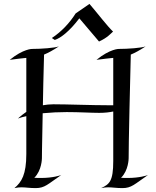

<svg xmlns="http://www.w3.org/2000/svg" viewBox="-20 -965 798 985"><path d="M282 -727C261 -719 191 -714 145 -714C145 -714 100 -715 30 -658C66 -663 95 -666 115 -668V-391C100 -381 86 -370 72 -357C86 -362 100 -366 115 -369V-175C115 -70 91 -31 54 0C68 -3 79 -4 90 -4C112 -4 132 0 163 0C210 0 225 -20 294 -67C289 -65 251 -52 190 -52C179 -52 168 -52 156 -53C195 -91 195 -153 195 -153C195 -153 195 -193 199 -384C241 -388 282 -390 322 -390C388 -390 447 -386 489 -386C519 -386 542 -389 561 -393V-139C561 -34 541 -20 499 0C513 -3 524 -4 535 -4C557 -4 577 0 608 0C655 0 670 -20 739 -67C734 -65 696 -52 635 -52C624 -52 613 -52 601 -53C640 -91 640 -153 640 -153C640 -153 639 -213 651 -685C673 -694 697 -707 727 -727C706 -719 636 -714 590 -714C590 -714 545 -715 475 -658C511 -663 541 -666 561 -668V-425H538C449 -425 326 -430 254 -430C235 -430 217 -428 200 -425C201 -495 203 -573 206 -685C228 -694 252 -707 282 -727ZM295 -68C294 -68 294 -67 294 -67ZM740 -68C739 -68 739 -67 739 -67ZM560 -803C532 -829 481 -896 439 -945L368 -896C338 -848 295 -802 246 -770L261 -760C292 -770 337 -805 387 -871C417 -836 454 -792 488 -752C532 -772 547 -792 560 -803Z"/></svg>

Font: Quintessential
Style: Regular
Weight: 400
Designer: Astigmatic (AOETI)
Foundry: Astigmatic (AOETI)
Version: Version 1.000